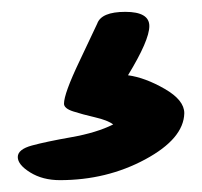

<svg xmlns="http://www.w3.org/2000/svg" viewBox="-20 -100 341 324"><path d="M81 204Q52 204 31 191Q10 178 10 165Q10 152 34 145.5Q58 139 100.5 131.5Q143 124 171 110Q162 103 140.5 98Q119 93 103.5 88Q88 83 88 75Q88 58 114 3.5Q140 -51 144 -60Q151 -80 191.5 -80Q232 -80 232 -56Q232 -32 196 27Q225 31 258 50Q291 69 291 91Q290 134 225 169Q160 204 81 204Z"/></svg>

Font: Kalam
Style: Bold
Weight: 700
Version: Version 2.001;PS 1.0;hotconv 1.0.79;makeotf.lib2.5.61930; tt